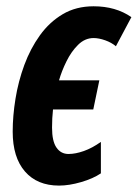

<svg xmlns="http://www.w3.org/2000/svg" viewBox="-20 -575 434 605"><path d="M166 9.8Q97.2 9.8 58.6 -34.7Q20 -79.1 20 -160.2Q20 -209.5 28.8 -263.9Q37.6 -318.4 56.6 -370.1Q75.7 -421.9 105.7 -463.6Q135.7 -505.4 177.7 -530.3Q219.7 -555.2 274.9 -555.2Q344.7 -555.2 394 -521L345.2 -429.2Q331.5 -440.9 311.5 -448Q291.5 -455.1 274.9 -455.1Q247.6 -455.1 226.1 -433.8Q204.6 -412.6 189.5 -381.8Q174.3 -351.1 166 -321.8H293L273.9 -230H147Q144 -203.1 144 -172.9Q144 -129.9 158 -109.9Q171.9 -89.8 195.8 -89.8Q217.8 -89.8 244.1 -99.1Q270.5 -108.4 297.9 -127.9V-28.8Q273.4 -12.2 235.6 -1.2Q197.8 9.8 166 9.8Z"/></svg>

Font: Open Sans Condensed
Style: Bold Italic
Weight: 700
Width: 3
Italic angle: -12°
Designer: Monotype Design Team
Foundry: Monotype Imaging Inc.
Version: Version 3.003; ttfautohint (v1.8.4)